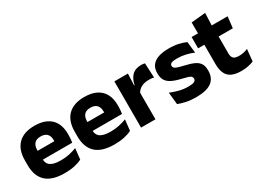

<svg xmlns="http://www.w3.org/2000/svg" viewBox="-29 -1188 2390 1768"><g transform="rotate(-30 1166.0 -304.0)"><path d="M295 12.5Q161 12.5 97 -47.2Q33 -107 33 -221.5V-272.5Q33 -385.5 93 -445.8Q153 -506 267.5 -506Q344.5 -506 395.8 -479.8Q447 -453.5 472.8 -405Q498.5 -356.5 498.5 -288.5V-272Q498.5 -253 496.8 -233.2Q495 -213.5 492 -196.5H354Q356 -225.5 356.5 -251.2Q357 -277 357 -298Q357 -328.5 347.5 -349.2Q338 -370 318.2 -381Q298.5 -392 267.5 -392Q221.5 -392 200.2 -367.2Q179 -342.5 179 -297V-252L180 -235.5V-200.5Q180 -181.5 186.2 -164.5Q192.5 -147.5 208.2 -134.8Q224 -122 251.8 -114.8Q279.5 -107.5 322.5 -107.5Q368 -107.5 410 -116.2Q452 -125 490.5 -140L478 -25Q444 -7.5 397.5 2.5Q351 12.5 295 12.5ZM114 -196.5V-291H461V-196.5Z M824.5 12.5Q690.5 12.5 626.5 -47.2Q562.5 -107 562.5 -221.5V-272.5Q562.5 -385.5 622.5 -445.8Q682.5 -506 797 -506Q874 -506 925.2 -479.8Q976.5 -453.5 1002.2 -405Q1028 -356.5 1028 -288.5V-272Q1028 -253 1026.2 -233.2Q1024.5 -213.5 1021.5 -196.5H883.5Q885.5 -225.5 886 -251.2Q886.5 -277 886.5 -298Q886.5 -328.5 877 -349.2Q867.5 -370 847.8 -381Q828 -392 797 -392Q751 -392 729.8 -367.2Q708.5 -342.5 708.5 -297V-252L709.5 -235.5V-200.5Q709.5 -181.5 715.8 -164.5Q722 -147.5 737.8 -134.8Q753.5 -122 781.2 -114.8Q809 -107.5 852 -107.5Q897.5 -107.5 939.5 -116.2Q981.5 -125 1020 -140L1007.5 -25Q973.5 -7.5 927 2.5Q880.5 12.5 824.5 12.5ZM643.5 -196.5V-291H990.5V-196.5Z M1260.5 -276 1218.5 -369H1254.5Q1266.5 -430 1301.2 -464.8Q1336 -499.5 1399.5 -499.5Q1410.5 -499.5 1419.8 -498Q1429 -496.5 1437.5 -494.5L1445 -340Q1434.5 -343 1420.5 -344.2Q1406.5 -345.5 1392 -345.5Q1343 -345.5 1309.5 -327.2Q1276 -309 1260.5 -276ZM1110.5 0V-491.5H1254.5L1248 -334.5L1263.5 -332.5V0Z M1691.5 12Q1633 12 1586 1.8Q1539 -8.5 1505.5 -22L1492.5 -150.5Q1531 -134.5 1577.8 -121.8Q1624.5 -109 1679 -109Q1722.5 -109 1740.8 -118.2Q1759 -127.5 1759 -147V-149Q1759 -162.5 1749.8 -171.2Q1740.5 -180 1717.8 -187Q1695 -194 1654 -203.5Q1592.5 -218 1556.5 -237.8Q1520.5 -257.5 1505.2 -286.2Q1490 -315 1490 -354.5V-358.5Q1490 -431.5 1542 -467.8Q1594 -504 1695 -504Q1752 -504 1797.5 -493.5Q1843 -483 1874 -468.5L1887 -349Q1851 -365 1806.8 -375.5Q1762.5 -386 1714 -386Q1684.5 -386 1667.8 -382Q1651 -378 1644.2 -370.5Q1637.5 -363 1637.5 -352V-350.5Q1637.5 -338.5 1645.5 -330Q1653.5 -321.5 1674.8 -314Q1696 -306.5 1736 -297Q1798 -283.5 1836 -266.2Q1874 -249 1891.5 -221.8Q1909 -194.5 1909 -149.5V-145Q1909 -65.5 1855.5 -26.8Q1802 12 1691.5 12Z M2173.5 11Q2108 11 2069.2 -8.8Q2030.5 -28.5 2013.5 -68Q1996.5 -107.5 1996.5 -165.5V-440H2148.5V-190Q2148.5 -154 2164.8 -137.2Q2181 -120.5 2225.5 -120.5Q2250 -120.5 2274 -126Q2298 -131.5 2317.5 -140L2304.5 -13.5Q2279 -2.5 2245.8 4.2Q2212.5 11 2173.5 11ZM1930.5 -369.5V-489.5H2313L2299.5 -369.5ZM1998.5 -478.5 1998 -605.5 2149.5 -620 2144 -478.5Z"/></g></svg>

Font: Anek Gurmukhi Medium
Style: Bold
Weight: 700
Version: Version 1.003